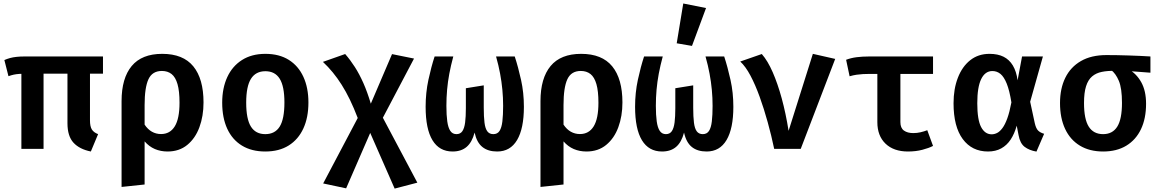

<svg xmlns="http://www.w3.org/2000/svg" viewBox="-20 -853 6640 1100"><path d="M229.5 -447V0H102.5V-447ZM495.5 -447.5V-164Q495.5 -128.5 506.2 -111.2Q517 -94 542 -84.5L500.5 15Q435.5 2 401 -35.5Q366.5 -73 366.5 -147V-447ZM570 -529.5V-431H148Q113.5 -431 93.5 -429.8Q73.5 -428.5 59.5 -425.5Q45.5 -422.5 28.5 -416.5L5 -509Q21 -516 37.5 -520.5Q54 -525 74.5 -527.2Q95 -529.5 122 -529.5Z M909.5 -544.5Q1029 -544.5 1087.5 -473Q1146 -401.5 1146 -266Q1146 -188 1122.5 -124.2Q1099 -60.5 1053 -22.8Q1007 15 940 15Q900.5 15 867.2 0.8Q834 -13.5 808.5 -43V204L676.5 218V-273.5Q676.5 -405 734.5 -474.8Q792.5 -544.5 909.5 -544.5ZM907.5 -446.5Q852.5 -446.5 830.5 -399Q808.5 -351.5 808.5 -251V-139Q826.5 -112 850.2 -98.5Q874 -85 902.5 -85Q954 -85 981.2 -129Q1008.5 -173 1008.5 -264.5Q1008.5 -331 997 -371Q985.5 -411 963 -428.8Q940.5 -446.5 907.5 -446.5Z M1500.5 -544.5Q1579.5 -544.5 1634.5 -510Q1689.5 -475.5 1718.2 -412.8Q1747 -350 1747 -266Q1747 -180 1718 -117Q1689 -54 1634 -19.5Q1579 15 1500 15Q1421.5 15 1366.2 -18.8Q1311 -52.5 1282 -115.2Q1253 -178 1253 -265Q1253 -348 1282 -411Q1311 -474 1366.5 -509.2Q1422 -544.5 1500.5 -544.5ZM1500.5 -445Q1445 -445 1417.8 -401.5Q1390.5 -358 1390.5 -265Q1390.5 -171 1417.5 -127.8Q1444.5 -84.5 1500 -84.5Q1555.5 -84.5 1582.5 -127.8Q1609.5 -171 1609.5 -266Q1609.5 -358.5 1582.5 -401.8Q1555.5 -445 1500.5 -445Z M1957.5 -543.5Q1987.5 -509 2013.2 -468.8Q2039 -428.5 2061.8 -377.2Q2084.5 -326 2104.5 -259L2173.5 -178.5L2371 193.5L2241 227.5L2101 -91.5L2029.5 -177Q2007.5 -234.5 1984.8 -281.5Q1962 -328.5 1937.5 -367.2Q1913 -406 1886.5 -438.2Q1860 -470.5 1830 -498.5ZM2226 -543 2352 -517.5 2173.5 -178.5 2101 -91.5 1963 226 1831.5 198 2029.5 -177 2104.5 -259Z M2929 -529.5Q2949 -468.5 2965.2 -395.2Q2981.5 -322 2981.5 -241Q2981.5 -116.5 2942.5 -50.8Q2903.5 15 2828.5 15Q2776 15 2743.8 -10.8Q2711.5 -36.5 2699 -93.5Q2684.5 -38 2653.5 -11.5Q2622.5 15 2573 15Q2497 15 2457.8 -49.5Q2418.5 -114 2418.5 -241Q2418.5 -322 2434.5 -396Q2450.5 -470 2470 -529.5H2577Q2563 -477.5 2554.2 -430.8Q2545.5 -384 2541.5 -338.8Q2537.5 -293.5 2537.5 -246.5Q2537.5 -193.5 2542.5 -157.5Q2547.5 -121.5 2560 -103Q2572.5 -84.5 2595 -84.5Q2617.5 -84.5 2629 -101.5Q2640.5 -118.5 2644.8 -151.5Q2649 -184.5 2649 -233V-347.5L2751.5 -364V-236Q2751.5 -183.5 2755.8 -150Q2760 -116.5 2772 -100.5Q2784 -84.5 2806.5 -84.5Q2830 -84.5 2842 -103Q2854 -121.5 2858.2 -157.5Q2862.5 -193.5 2862.5 -246.5Q2862.5 -293 2858.2 -338.5Q2854 -384 2845.2 -431Q2836.5 -478 2822 -529.5Z M3309.5 -544.5Q3429 -544.5 3487.5 -473Q3546 -401.5 3546 -266Q3546 -188 3522.5 -124.2Q3499 -60.5 3453 -22.8Q3407 15 3340 15Q3300.5 15 3267.2 0.8Q3234 -13.5 3208.5 -43V204L3076.5 218V-273.5Q3076.5 -405 3134.5 -474.8Q3192.5 -544.5 3309.5 -544.5ZM3307.5 -446.5Q3252.5 -446.5 3230.5 -399Q3208.5 -351.5 3208.5 -251V-139Q3226.5 -112 3250.2 -98.5Q3274 -85 3302.5 -85Q3354 -85 3381.2 -129Q3408.5 -173 3408.5 -264.5Q3408.5 -331 3397 -371Q3385.5 -411 3363 -428.8Q3340.5 -446.5 3307.5 -446.5Z M4129 -529.5Q4149 -468.5 4165.2 -395.2Q4181.5 -322 4181.5 -241Q4181.5 -116.5 4142.5 -50.8Q4103.5 15 4028.5 15Q3976 15 3943.8 -10.8Q3911.5 -36.5 3899 -93.5Q3884.5 -38 3853.5 -11.5Q3822.5 15 3773 15Q3697 15 3657.8 -49.5Q3618.5 -114 3618.5 -241Q3618.5 -322 3634.5 -396Q3650.5 -470 3670 -529.5H3777Q3763 -477.5 3754.2 -430.8Q3745.5 -384 3741.5 -338.8Q3737.5 -293.5 3737.5 -246.5Q3737.5 -193.5 3742.5 -157.5Q3747.5 -121.5 3760 -103Q3772.5 -84.5 3795 -84.5Q3817.5 -84.5 3829 -101.5Q3840.5 -118.5 3844.8 -151.5Q3849 -184.5 3849 -233V-347.5L3951.5 -364V-236Q3951.5 -183.5 3955.8 -150Q3960 -116.5 3972 -100.5Q3984 -84.5 4006.5 -84.5Q4030 -84.5 4042 -103Q4054 -121.5 4058.2 -157.5Q4062.5 -193.5 4062.5 -246.5Q4062.5 -293 4058.2 -338.5Q4054 -384 4045.2 -431Q4036.5 -478 4022 -529.5ZM3894.5 -833 4025 -807 3944.5 -590 3857 -605Z M4415.5 0Q4399.5 -76.5 4378.2 -153.2Q4357 -230 4332.2 -298.5Q4307.5 -367 4279.5 -419.8Q4251.5 -472.5 4221 -500.5L4344.5 -543.5Q4378.5 -504.5 4407 -439.2Q4435.5 -374 4458.8 -288.8Q4482 -203.5 4498 -103.5L4637 -544.5L4765 -515.5L4567.5 0Z M5325.5 -529.5V-429.5H4960Q4942 -429.5 4923.8 -428.5Q4905.5 -427.5 4886.8 -424.8Q4868 -422 4847.5 -416L4827.5 -510.5Q4855 -521 4887.2 -525.2Q4919.5 -529.5 4961.5 -529.5ZM5138.5 -445.5V-153.5Q5138.5 -119.5 5158.8 -105Q5179 -90.5 5212.5 -90.5Q5233.5 -90.5 5254 -95.2Q5274.5 -100 5292.5 -107L5325.5 -17Q5301.5 -4.5 5264.2 5.2Q5227 15 5182 15Q5100 15 5053.2 -30Q5006.5 -75 5006.5 -153V-445.5Z M5649 -544.5Q5696.5 -544.5 5729.5 -528Q5762.5 -511.5 5782.8 -477.8Q5803 -444 5810 -393L5835.5 -529.5H5955L5882 -270L5908.5 -147Q5915.5 -116.5 5928 -104.5Q5940.5 -92.5 5962 -86.5L5918 15.5Q5877 8.5 5850.5 -11.5Q5824 -31.5 5815.5 -79L5805 -133Q5792 -86.5 5770.2 -53.5Q5748.5 -20.5 5716.2 -2.8Q5684 15 5640.5 15Q5548.5 15 5495.8 -56.2Q5443 -127.5 5443 -261.5Q5443 -343.5 5467.8 -407.5Q5492.5 -471.5 5538.5 -508Q5584.5 -544.5 5649 -544.5ZM5665.5 -446Q5624 -446 5601.5 -400.2Q5579 -354.5 5579 -261.5Q5579 -166.5 5601 -125Q5623 -83.5 5661.5 -83.5Q5677 -83.5 5692.5 -91.2Q5708 -99 5723 -119Q5738 -139 5751 -174.8Q5764 -210.5 5774.5 -266.5Q5763.5 -334.5 5747.8 -373.8Q5732 -413 5711.8 -429.5Q5691.5 -446 5665.5 -446Z M6319.5 -537.5Q6378 -537.5 6447 -535.2Q6516 -533 6571 -529.5V-436.5L6438 -446.5L6367.5 -447Q6325.5 -448 6292.5 -441.2Q6259.5 -434.5 6236.8 -415.2Q6214 -396 6202.2 -359Q6190.5 -322 6190.5 -263Q6190.5 -170 6217.8 -127.2Q6245 -84.5 6300 -84.5Q6354 -84.5 6381 -127.5Q6408 -170.5 6408 -263.5Q6408 -347.5 6390 -390Q6372 -432.5 6345 -452.5L6446 -456Q6491 -431 6518.5 -381.8Q6546 -332.5 6546 -258.5Q6546 -174.5 6517 -113.2Q6488 -52 6433 -18.5Q6378 15 6300 15Q6222.5 15 6167 -18.5Q6111.5 -52 6082.2 -114.5Q6053 -177 6053 -263Q6053 -345.5 6083.2 -407.2Q6113.5 -469 6172.8 -503.2Q6232 -537.5 6319.5 -537.5Z"/></svg>

Font: Fira Code Light SemiBold
Style: Regular
Weight: 600
Monospace: yes
Version: Version 5.002